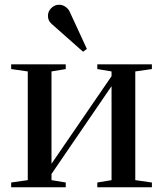

<svg xmlns="http://www.w3.org/2000/svg" viewBox="-20 -789 687 809"><path d="M27 0V-20L97 -30V-488L27 -498V-518H257V-498L197 -488V-99L450 -468V-488L390 -498V-518H620V-498L550 -488V-30L620 -20V0H390V-20L450 -30V-426L197 -56V-30L257 -20V0ZM199 -687Q182 -701 182 -722Q182 -741 196 -755Q210 -769 229 -769Q243 -769 255 -761Q267 -753 273 -741L346 -583L330 -571Z"/></svg>

Font: Prata
Style: Regular
Weight: 400
Designer: Ivan Petrov
Foundry: Cyreal
Version: Version 2.000